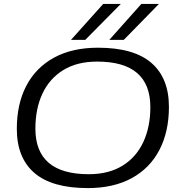

<svg xmlns="http://www.w3.org/2000/svg" viewBox="-20 -953 926 982"><path d="M429 9Q246 9 156 -68.5Q66 -146 66 -294Q66 -421 114.5 -514Q163 -607 256 -658Q349 -709 481 -709Q664 -709 754 -631.5Q844 -554 844 -406Q844 -280 795.5 -186.5Q747 -93 654 -42Q561 9 429 9ZM434 -62Q536 -62 606.5 -105.5Q677 -149 713 -226.5Q749 -304 749 -405Q749 -638 477 -638Q374 -638 303.5 -594.5Q233 -551 197 -474Q161 -397 161 -295Q161 -62 434 -62ZM539 -749 703 -933H793L613 -749ZM343 -749 508 -933H598L416 -749Z"/></svg>

Font: Georama Extended
Style: Italic
Weight: 400
Width: 7
Italic angle: -9°
Designer: Jean-Baptiste Levee
Foundry: Production Type
Version: Version 1.000